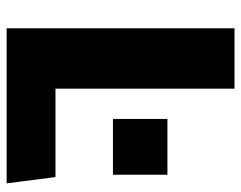

<svg xmlns="http://www.w3.org/2000/svg" viewBox="-94 -632 726 578"><g transform="rotate(90 269.0 -343.0)"><path d="M247 -686V-147H513L532 0H65V-686ZM506 -320H338V-484H506Z"/></g></svg>

Font: Chivo ExtraBold
Style: Regular
Weight: 800
Designer: Hector Gatti
Foundry: Omnibus-Type
Version: Version 1.007